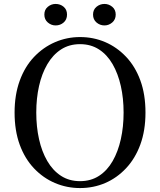

<svg xmlns="http://www.w3.org/2000/svg" viewBox="-20 -937 812 974"><path d="M262 -808Q240 -808 222.5 -823Q205 -838 205 -863Q205 -888 222.5 -902.5Q240 -917 262 -917Q286 -917 303 -902.5Q320 -888 320 -863Q320 -838 303 -823Q286 -808 262 -808ZM510 -808Q487 -808 469.5 -823Q452 -838 452 -863Q452 -888 469.5 -902.5Q487 -917 510 -917Q532 -917 549.5 -902.5Q567 -888 567 -863Q567 -838 549.5 -823Q532 -808 510 -808ZM386 17Q319 17 259 -8.5Q199 -34 152.5 -83Q106 -132 80 -203Q54 -274 54 -366Q54 -456 80 -527.5Q106 -599 152.5 -648Q199 -697 259 -723Q319 -749 386 -749Q454 -749 513.5 -723.5Q573 -698 619.5 -649Q666 -600 692 -529Q718 -458 718 -366Q718 -275 692 -204Q666 -133 619.5 -83.5Q573 -34 513.5 -8.5Q454 17 386 17ZM386 -18Q441 -18 482.5 -45Q524 -72 551.5 -120Q579 -168 593 -231Q607 -294 607 -366Q607 -438 593 -500.5Q579 -563 551.5 -611Q524 -659 482.5 -686Q441 -713 386 -713Q331 -713 289.5 -686Q248 -659 220 -611Q192 -563 178 -500.5Q164 -438 164 -366Q164 -294 178 -231Q192 -168 220 -120Q248 -72 289.5 -45Q331 -18 386 -18Z"/></svg>

Font: Noto Serif TC ExtraLight Medium
Style: Regular
Weight: 500
Version: Version 2.002-H1;hotconv 1.1.0;makeotfexe 2.6.0